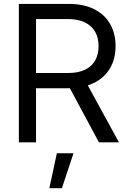

<svg xmlns="http://www.w3.org/2000/svg" viewBox="-20 -748 677 1009"><path d="M79.1 0V-727.5H339.8Q419.9 -727.5 475.1 -699.7Q530.3 -671.9 558.8 -621.8Q587.4 -571.8 587.4 -504.9Q587.4 -438.5 557.9 -388.7Q528.3 -338.9 472.2 -311.5Q416 -284.2 336.4 -284.2H129.4V-364.3H336.9Q390.6 -364.3 426.3 -381.3Q461.9 -398.4 480 -430.2Q498 -461.9 498 -504.9Q498 -549.3 480 -581.1Q461.9 -612.8 426 -630.4Q390.1 -647.9 335.9 -647.9H169.4V0ZM500 0 324.2 -327.1H426.3L605 0ZM239.3 241.2 278.8 57.6H366.2L305.2 241.2Z"/></svg>

Font: Inter 24pt
Style: Regular
Weight: 400
Designer: Rasmus Andersson
Foundry: rsms
Version: Version 4.001;git-66647c0bb